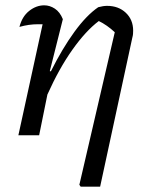

<svg xmlns="http://www.w3.org/2000/svg" viewBox="-20 -508 565 721"><path d="M49 0 140 -417Q132 -417 124 -417Q105 -417 88 -414.5Q71 -412 53 -407Q63 -446 89.5 -467Q116 -488 146 -488Q167 -488 186 -475.5Q205 -463 216 -436L167 -241L171 -240Q214 -326 259.5 -388.5Q305 -451 349 -481Q368 -486 382 -486Q425 -486 452.5 -460Q480 -434 480 -393Q480 -387 479.5 -380.5Q479 -374 477 -367L356 193H283L278 186L411 -387Q382 -414 351 -429Q302 -392 252 -321.5Q202 -251 158 -153L127 0Z"/></svg>

Font: Piazzolla
Style: Italic
Weight: 400
Italic angle: -11.3°
Designer: Juan Pablo del Peral
Foundry: Huerta Tipografica
Version: Version 1.330